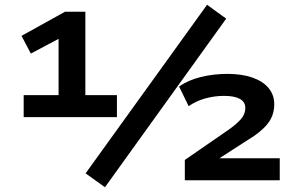

<svg xmlns="http://www.w3.org/2000/svg" viewBox="-20 -754 1237 803"><path d="M79 -264V-356H225V-615L273 -617L109 -530L70 -604L252 -705H337V-356H469V-264ZM419 29 338 -29 846 -734 926 -676ZM753 0V-85L934 -210Q967 -233 986.5 -254.5Q1006 -276 1006 -302Q1006 -328 983 -340.5Q960 -353 917 -353Q877 -353 839 -342.5Q801 -332 769 -310L729 -392Q767 -419 820 -432Q873 -445 931 -445Q992 -445 1036 -429.5Q1080 -414 1103.5 -385.5Q1127 -357 1127 -318Q1127 -271 1099 -236Q1071 -201 1017 -169L885 -84L884 -92H1150V0Z"/></svg>

Font: Nunito Sans 10pt Expanded
Style: Bold
Weight: 700
Width: 7
Designer: Vernon Adams
Foundry: Vernon Adams
Version: Version 3.101;gftools[0.9.27]